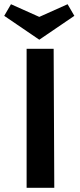

<svg xmlns="http://www.w3.org/2000/svg" viewBox="-26 -889 377 909"><path d="M160 -701 -6 -814 26 -869 160 -809 294 -869 326 -814ZM228 -658 231 0H100V-658Z"/></svg>

Font: Ysabeau SC
Style: Bold
Weight: 700
Designer: Christian Thalmann (Catharsis Fonts)
Version: Version 0.003